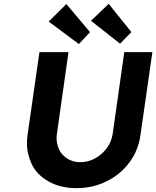

<svg xmlns="http://www.w3.org/2000/svg" viewBox="-20 -972 812 998"><path d="M378 6Q293 6 231.5 -29.5Q170 -65 145 -119Q120 -173 120 -227Q120 -247 123 -269L185 -701H336L276 -278Q274 -265 274 -254Q274 -226 286 -197.5Q298 -169 327.5 -149Q357 -129 397 -129Q438 -129 474.5 -149Q511 -169 535.5 -202.5Q560 -236 566 -278L626 -701H772L710 -269Q699 -190 652.5 -127.5Q606 -65 534 -29.5Q462 6 378 6ZM604 -745 453 -864 545 -952 663 -805ZM390 -743 233 -860 325 -951 448 -805Z"/></svg>

Font: Lexend SemBd
Style: Italic
Weight: 600
Italic angle: -8.13011°
Designer: Bonnie Shaver-Troup, Thomas Jockin
Foundry: Lexend
Version: Version 1.007